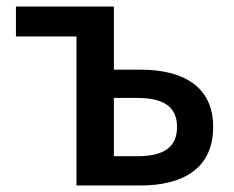

<svg xmlns="http://www.w3.org/2000/svg" viewBox="-20 -570 720 590"><path d="M215 0H411C542 0 635 -52 635 -180C635 -305 542 -356 411 -356H330V-550H29V-458H215ZM330 -90V-269H402C484 -269 524 -241 524 -180C524 -118 484 -90 402 -90Z"/></svg>

Font: Genne Gothic Medium
Style: Regular
Weight: 500
Designer: Ryoko NISHIZUKA (kana & ideographs); Paul D. Hunt (Latin, Greek & Cyrillic); Wenlong ZHANG (bopomofo); Sandoll Communica
Foundry: Adobe Systems Incorporated
Version: Version 1.004;PS 1.004;hotconv 16.6.51;makeotf.lib2.5.65220